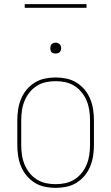

<svg xmlns="http://www.w3.org/2000/svg" viewBox="-20 -904 540 932"><path d="M250 8Q224 8 197.5 2.5Q171 -3 148.5 -17Q126 -31 109 -51.5Q92 -72 82 -96.5Q72 -121 68 -147.5Q64 -174 64 -200V-320Q64 -346 68 -372.5Q72 -399 82 -423.5Q92 -448 109 -468.5Q126 -489 148.5 -503Q171 -517 197.5 -522.5Q224 -528 250 -528Q276 -528 302.5 -522.5Q329 -517 351.5 -503Q374 -489 391 -468.5Q408 -448 418 -423.5Q428 -399 432 -372.5Q436 -346 436 -320V-200Q436 -174 432 -147.5Q428 -121 418 -96.5Q408 -72 391 -51.5Q374 -31 351.5 -17Q329 -3 302.5 2.5Q276 8 250 8ZM250 -10Q274 -10 297.5 -15Q321 -20 341.5 -33Q362 -46 377 -65Q392 -84 401 -106Q410 -128 413.5 -152Q417 -176 417 -200V-320Q417 -344 413.5 -368Q410 -392 401 -414Q392 -436 377 -455Q362 -474 341.5 -487Q321 -500 297.5 -505Q274 -510 250 -510Q226 -510 202.5 -505Q179 -500 158.5 -487Q138 -474 123 -455Q108 -436 99 -414Q90 -392 86.5 -368Q83 -344 83 -320V-200Q83 -176 86.5 -152Q90 -128 99 -106Q108 -84 123 -65Q138 -46 158.5 -33Q179 -20 202.5 -15Q226 -10 250 -10ZM250 -644Q245 -644 239.5 -645.5Q234 -647 230.5 -650.5Q227 -654 225.5 -659.5Q224 -665 224 -670Q224 -675 225.5 -680.5Q227 -686 230.5 -689.5Q234 -693 239.5 -695Q245 -697 250 -697Q255 -697 260.5 -695Q266 -693 269.5 -689.5Q273 -686 275 -680.5Q277 -675 277 -670Q277 -665 275 -659.5Q273 -654 269.5 -650.5Q266 -647 260.5 -645.5Q255 -644 250 -644ZM400 -866H100V-884H400Z"/></svg>

Font: Iosevka Term Curly Thin
Style: Regular
Weight: 100
Designer: Belleve Invis
Foundry: Belleve Invis
Version: Version 32.3.0